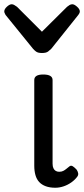

<svg xmlns="http://www.w3.org/2000/svg" viewBox="-67 -865 395 902"><path d="M193 17Q167 17 148 10Q129 3 117 -10Q105 -23 99.5 -42.5Q94 -62 94 -86V-489Q94 -502 104.5 -508.5Q115 -515 136 -515Q158 -515 169 -508.5Q180 -502 180 -489V-96Q180 -83 184 -74.5Q188 -66 195 -62Q202 -58 211 -58Q222 -58 230 -62Q238 -66 245 -72Q252 -78 260 -84Q267 -89 275.5 -83.5Q284 -78 293 -68Q298 -61 300 -52Q302 -43 296 -35Q285 -20 268 -8Q251 4 231.5 10.5Q212 17 193 17ZM273 -845Q282 -845 295 -833.5Q308 -822 308 -811Q308 -809 307 -805.5Q306 -802 301 -795L174 -636Q168 -630 159 -623Q150 -616 130 -616Q111 -616 102 -623Q93 -630 88 -636L-41 -795Q-45 -802 -46 -805.5Q-47 -809 -47 -811Q-47 -822 -34.5 -833.5Q-22 -845 -12 -845Q-6 -845 0 -841.5Q6 -838 13 -833L130 -716L248 -833Q254 -838 260 -841.5Q266 -845 273 -845Z"/></svg>

Font: Playwrite HU
Style: Regular
Weight: 400
Designer: Veronika Burian, José Scaglione
Foundry: TypeTogether
Version: Version 1.002